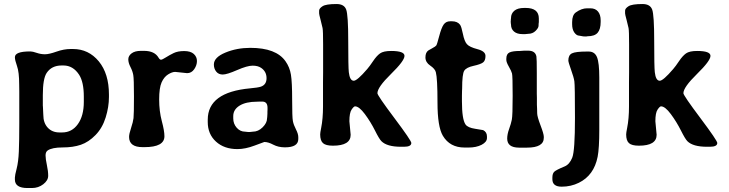

<svg xmlns="http://www.w3.org/2000/svg" viewBox="-20 -739 3655 963"><path d="M400.4 -228V-254.4Q400.4 -327.1 377 -363.8Q346.7 -410.6 298.3 -410.6H289.1Q238.8 -410.6 213.9 -373Q194.8 -344.2 194.8 -261.7V-209L195.3 -204.1L196.8 -171.4Q197.3 -166.5 197.3 -162.1Q197.3 -122.6 219.5 -98.6Q241.7 -74.7 278.3 -74.7H292Q340.8 -74.7 370.6 -116.5Q400.4 -158.2 400.4 -228ZM117.7 204.1Q54.7 204.1 54.7 161.6V151.4Q54.7 140.6 63.5 106.9Q72.3 73.2 74.5 20.5Q76.7 -32.2 76.7 -121.1V-280.3L76.2 -315.4Q76.2 -377.4 65.4 -407.5Q54.7 -437.5 54.7 -452.1Q54.7 -481 130.4 -481Q131.8 -481 132.8 -481Q143.6 -481 164.1 -473.9Q184.6 -466.8 205.3 -466.8Q226.1 -466.8 263.2 -480Q300.3 -493.2 334.5 -493.2H346.2Q424.3 -493.2 475.6 -431.2Q526.4 -369.1 526.4 -265.1V-252.4Q526.4 -202.6 510 -149.9Q493.7 -97.2 459.2 -61.8Q424.8 -26.4 385.5 -12.9Q346.2 0.5 293.9 0.5Q241.7 0.5 219.2 15.6Q208.5 22.9 208.5 40.5Q208.5 58.1 215.1 88.6Q221.7 119.1 221.7 142.6Q221.7 166 197 185.1Q172.4 204.1 140.1 204.1Z M686.5 -483.9H703.6Q755.4 -483.4 774.9 -450.2Q781.2 -439.5 787.4 -439.5Q793.5 -439.5 812 -451.2Q830.6 -462.9 851.1 -472.9Q871.6 -482.9 903.8 -482.9Q936 -482.9 951.9 -468.5Q967.8 -454.1 967.8 -432.9Q967.8 -411.6 954.1 -391.8Q940.4 -372.1 918.5 -372.1L858.4 -378.4Q843.3 -378.4 823 -365.7Q802.7 -353 790.5 -325.7Q778.3 -298.3 778.3 -240Q778.3 -181.6 791.5 -131.8Q804.7 -83 804.7 -55.7Q804.7 -1 704.6 -1H695.3Q627.4 -1 627.4 -52.2Q627.4 -67.4 637.5 -97.4Q647.5 -127.4 649.7 -146.7Q651.9 -166 651.9 -254.9Q651.9 -343.8 648.4 -363Q645 -382.3 634.3 -403.1Q623.5 -423.8 623.5 -441.4Q623.5 -459 640.1 -471.4Q656.7 -483.9 686.5 -483.9Z M1248 -78.6Q1275.4 -78.6 1297.4 -100.6Q1319.3 -122.6 1319.3 -144Q1320.3 -149.9 1320.3 -152.3L1321.3 -169.4Q1321.3 -173.8 1321.3 -178.2L1321.8 -189.5V-198.2Q1321.8 -229.5 1295.4 -229.5H1278.3L1275.4 -229H1269.5Q1213.4 -229 1181.6 -209.2Q1149.9 -189.5 1149.9 -156.7V-145Q1149.9 -118.2 1167.2 -98.4Q1184.6 -78.6 1209 -78.6L1223.1 -77.1H1234.4Q1243.2 -78.6 1248 -78.6ZM1476.1 -41Q1475.6 0 1409.2 0Q1376 0 1350.6 -13.4Q1325.2 -26.9 1305.7 -26.9Q1304.2 -26.9 1257.3 -9Q1210.4 8.8 1170.9 8.8Q1104.5 8.8 1063.2 -28.8Q1022 -66.4 1022 -127V-138.7Q1022 -276.4 1234.4 -295.9Q1272.9 -299.3 1288.1 -304.2Q1316.9 -314 1316.9 -346.9Q1316.9 -379.9 1290 -398.4Q1273.9 -409.7 1247.1 -409.7Q1220.2 -409.7 1169.2 -387.5Q1118.2 -365.2 1097.2 -365.2Q1076.2 -365.2 1064.5 -379.9Q1052.7 -394.5 1052.7 -415.5Q1052.7 -451.2 1110.1 -475.1Q1167.5 -499 1235.4 -499Q1365.2 -499 1412.1 -431.6Q1433.1 -401.9 1439.2 -364.5Q1445.3 -327.1 1445.3 -239Q1445.3 -150.9 1449 -131.8Q1452.6 -112.8 1464.4 -90.1Q1476.1 -67.4 1476.1 -51.3Z M1649.9 -8.3Q1614.3 -8.3 1600.1 -21Q1585.9 -33.7 1585.9 -64.9Q1585.9 -72.8 1590.8 -97.2Q1600.1 -143.6 1600.1 -205.1V-327.1L1600.6 -377V-517.6Q1600.6 -584 1597.9 -598.1Q1595.2 -612.3 1587.9 -639.4Q1580.6 -666.5 1580.6 -671.9V-685.5Q1580.6 -696.8 1597.9 -707.8Q1615.2 -718.8 1668 -718.8Q1706.1 -718.8 1716.3 -691.2Q1726.6 -663.6 1726.6 -533.7Q1726.6 -403.8 1729.5 -377Q1734.4 -334 1754.4 -334Q1771.5 -334 1821.8 -392.6Q1834 -406.7 1851.6 -432.9Q1869.1 -459 1886.2 -471.2Q1903.3 -483.4 1941.9 -483.4Q2008.8 -483.4 2008.8 -458.7Q2008.8 -434.1 1940.9 -367.7Q1873 -301.3 1873 -271.5Q1873 -260.3 1958 -147Q2043 -33.7 2043 -22Q2043 -2.9 2006.3 -2.9H1991.2Q1920.9 -2.9 1893.1 -30.8Q1881.8 -42 1860.4 -85Q1838.9 -127.9 1810.1 -166.7Q1781.2 -205.6 1760.7 -205.6Q1754.4 -205.6 1743.4 -189.2Q1732.4 -172.9 1732.4 -130.9L1738.8 -63Q1738.8 -8.3 1649.9 -8.3Z M2166 -377Q2161.6 -394 2137.7 -410.2Q2113.8 -426.3 2113.8 -451.2Q2113.8 -476.1 2128.9 -486.3Q2132.3 -488.8 2148.4 -497.3Q2164.6 -505.9 2168.2 -511Q2171.9 -516.1 2182.9 -557.9Q2193.8 -599.6 2205.3 -616Q2216.8 -632.3 2238.3 -632.3H2246.6Q2274.4 -632.3 2287.6 -614.7Q2294.4 -605.5 2301.8 -568.8Q2309.1 -532.2 2321.8 -517.6Q2334.5 -502.9 2374.8 -492.4Q2415 -481.9 2415 -458.5Q2415 -435.1 2402.8 -425.8Q2390.6 -416.5 2355 -408.7Q2319.3 -400.9 2308.6 -384.5Q2297.9 -368.2 2297.9 -293.9L2297.4 -283.7Q2296.9 -273.4 2296.9 -259.8V-231Q2296.9 -140.6 2314.9 -114.7Q2326.2 -98.6 2363.5 -93Q2400.9 -87.4 2403.3 -86.4Q2422.4 -76.7 2422.4 -54.7V-46.9Q2422.4 -26.9 2395.8 -12.9Q2369.1 1 2330.1 1H2310.1Q2236.3 1 2201.2 -58.1Q2174.3 -103.5 2174.3 -224.6Q2174.3 -345.7 2166 -377Z M2609.4 -699.2H2616.7Q2682.6 -699.2 2682.6 -646.5V-627.9Q2681.2 -620.6 2681.2 -609.9Q2681.2 -599.1 2666.3 -584.2Q2651.4 -569.3 2628.4 -569.3L2614.3 -567.9H2600.6Q2573.2 -567.9 2558.1 -580.8Q2543 -593.8 2543 -615.7Q2542 -619.6 2542 -622.6L2541.5 -631.8L2542 -634.3Q2542 -636.7 2542 -639.2L2543 -648.4Q2543 -670.9 2559.6 -685.1Q2576.2 -699.2 2609.4 -699.2ZM2582.5 1.5Q2523.9 1 2523.9 -43.9Q2523.9 -65.4 2533.4 -91.8Q2543 -118.2 2547.1 -138.7Q2551.3 -159.2 2551.3 -258.5Q2551.3 -357.9 2548.1 -370.4Q2544.9 -382.8 2532.2 -404.8Q2519.5 -426.8 2519.5 -438.5V-444.3Q2519.5 -468.3 2535.2 -475.8Q2550.8 -483.4 2588.4 -483.4L2608.9 -484.9H2628.9Q2664.6 -484.9 2670.4 -456.1Q2672.4 -446.8 2672.4 -373.5V-269L2672.9 -248.5V-213.9L2673.8 -193.8Q2674.3 -187 2674.3 -170.7Q2674.3 -154.3 2690.9 -110.8Q2707.5 -67.4 2707.5 -53.2V-47.9Q2707.5 1.5 2623 1.5Z M2849.6 -617.7V-627.9Q2849.6 -663.6 2868.2 -676.8Q2897 -697.3 2924.3 -697.3H2941.4Q2965.8 -697.3 2979.2 -681.4Q2992.7 -665.5 2992.7 -636.7V-628.9Q2992.7 -592.3 2977.5 -574.7Q2962.4 -557.1 2926.3 -557.1L2921.4 -556.2H2911.6L2909.7 -556.6H2904.8Q2897.9 -558.1 2896.5 -558.1L2885.3 -560.1Q2872.1 -560.1 2860.8 -575.7Q2849.6 -591.3 2849.6 -617.7ZM2750.5 159.7V151.9Q2750.5 132.3 2759.3 123Q2768.1 113.8 2812 95.7Q2836.9 85.4 2850.3 51.3Q2863.8 17.1 2863.8 -147.2Q2863.8 -311.5 2860.8 -331.3Q2857.9 -351.1 2844.2 -389.2Q2830.6 -427.2 2830.6 -435.5Q2830.6 -462.4 2848.6 -471.4Q2866.7 -480.5 2923.8 -480.5H2932.6Q2962.9 -480.5 2974.4 -452.1Q2985.8 -423.8 2985.8 -350.1V-88.4Q2985.8 4.9 2977.5 47.4Q2959 140.6 2883.3 177.7Q2843.8 197.3 2797.1 197.3Q2750.5 197.3 2750.5 159.7Z M3184.6 -8.3Q3148.9 -8.3 3134.8 -21Q3120.6 -33.7 3120.6 -64.9Q3120.6 -72.8 3125.5 -97.2Q3134.8 -143.6 3134.8 -205.1V-327.1L3135.3 -377V-517.6Q3135.3 -584 3132.6 -598.1Q3129.9 -612.3 3122.6 -639.4Q3115.2 -666.5 3115.2 -671.9V-685.5Q3115.2 -696.8 3132.6 -707.8Q3149.9 -718.8 3202.6 -718.8Q3240.7 -718.8 3251 -691.2Q3261.2 -663.6 3261.2 -533.7Q3261.2 -403.8 3264.2 -377Q3269 -334 3289.1 -334Q3306.2 -334 3356.4 -392.6Q3368.7 -406.7 3386.2 -432.9Q3403.8 -459 3420.9 -471.2Q3438 -483.4 3476.6 -483.4Q3543.5 -483.4 3543.5 -458.7Q3543.5 -434.1 3475.6 -367.7Q3407.7 -301.3 3407.7 -271.5Q3407.7 -260.3 3492.7 -147Q3577.6 -33.7 3577.6 -22Q3577.6 -2.9 3541 -2.9H3525.9Q3455.6 -2.9 3427.7 -30.8Q3416.5 -42 3395 -85Q3373.5 -127.9 3344.7 -166.7Q3315.9 -205.6 3295.4 -205.6Q3289.1 -205.6 3278.1 -189.2Q3267.1 -172.9 3267.1 -130.9L3273.4 -63Q3273.4 -8.3 3184.6 -8.3Z"/></svg>

Font: Averia Libre
Style: Bold
Weight: 700
Version: Version 1.002